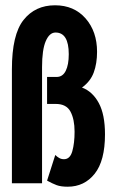

<svg xmlns="http://www.w3.org/2000/svg" viewBox="-20 -693 440 726"><path d="M236 13Q210 13 194 7Q178 1 158 -10L189 -107Q196 -100 204 -95.5Q212 -91 222 -91Q245 -91 253.5 -121.5Q262 -152 262 -195Q262 -242 246.5 -271Q231 -300 191 -300H158V-402H194Q217 -402 228.5 -425Q240 -448 240 -488Q240 -570 190 -570Q167 -570 153 -537.5Q139 -505 139 -439V0H25V-431Q25 -562 69 -617.5Q113 -673 188 -673Q260 -673 303.5 -623.5Q347 -574 347 -497Q347 -453 334.5 -419Q322 -385 290 -362Q330 -347 353.5 -303.5Q377 -260 377 -185Q377 -85 338 -36Q299 13 236 13Z"/></svg>

Font: Inconsolata Condensed Black
Style: Regular
Weight: 900
Width: 3
Monospace: yes
Designer: Raph Levien, Cyreal, Brenton Simpson
Foundry: Raph Levien, Cyreal, Google
Version: Version 3.001; ttfautohint (v1.8.2.53-6de2)